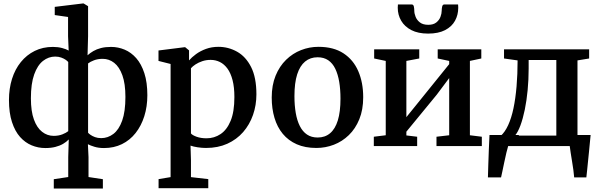

<svg xmlns="http://www.w3.org/2000/svg" viewBox="-20 -839 3456 1103"><path d="M289 244V190.5L372 178V63.5L375 -38Q362 -24 342.8 -12.8Q323.5 -1.5 298.2 5Q273 11.5 240 11.5Q199.5 11.5 162 -4Q124.5 -19.5 95.2 -52.2Q66 -85 48.8 -137.8Q31.5 -190.5 31.5 -264.5Q31.5 -330 49 -385.8Q66.5 -441.5 99.8 -482.5Q133 -523.5 179.5 -546.5Q226 -569.5 284 -569.5Q313 -569.5 337 -563Q361 -556.5 374.5 -548.5L371 -631V-741.5L294.5 -752.5V-799.5L455 -819H460.5L486 -803.5V-631L483 -521.5Q497.5 -534.5 516.2 -545.5Q535 -556.5 560 -563Q585 -569.5 618 -569.5Q658.5 -569.5 696 -553.8Q733.5 -538 762.8 -504.8Q792 -471.5 809.2 -418.8Q826.5 -366 826.5 -292Q826.5 -227 809 -171.5Q791.5 -116 759 -74.8Q726.5 -33.5 680.5 -11Q634.5 11.5 577.5 11.5Q546.5 11.5 522.8 4.2Q499 -3 485 -10.5L488.5 63.5V178L571 190.5V244ZM288.5 -58.5Q316.5 -58.5 338.5 -67.2Q360.5 -76 372 -85.5V-482.5Q368 -488 357.8 -495.2Q347.5 -502.5 332 -508.2Q316.5 -514 297 -514Q259 -514 227.2 -489.2Q195.5 -464.5 176.5 -411.5Q157.5 -358.5 157.5 -274.5Q157.5 -200 174.8 -152.5Q192 -105 221.8 -81.8Q251.5 -58.5 288.5 -58.5ZM561.5 -45.5Q599.5 -45.5 631.2 -69.5Q663 -93.5 681.8 -145.8Q700.5 -198 700.5 -282Q700.5 -358 683 -406.5Q665.5 -455 636 -478Q606.5 -501 570 -501Q542 -501 519.8 -492.5Q497.5 -484 486 -474.5V-76.5Q490 -71.5 500.2 -64.2Q510.5 -57 526 -51.2Q541.5 -45.5 561.5 -45.5Z M891 242V190L960 178.5V-471.5L890.5 -489V-549L1041.5 -568H1043.5L1066 -549.5V-492Q1081.5 -510 1106 -528Q1130.5 -546 1163.2 -558Q1196 -570 1235 -570Q1292 -570 1342 -542Q1392 -514 1422.5 -454Q1453 -394 1453 -297Q1453 -234.5 1433.5 -178.8Q1414 -123 1376.8 -80.2Q1339.5 -37.5 1285.8 -13.2Q1232 11 1163 11Q1140.5 11 1115.5 7.2Q1090.5 3.5 1074.5 -2.5L1077 81V178.5L1176.5 190V242ZM1166.5 -44.5Q1211 -44.5 1247.2 -68.8Q1283.5 -93 1305 -145Q1326.5 -197 1326.5 -281.5Q1326.5 -338 1316 -378.5Q1305.5 -419 1286.8 -444.8Q1268 -470.5 1243.2 -482.8Q1218.5 -495 1190 -495Q1164.5 -495 1142.2 -487.5Q1120 -480 1103.2 -469Q1086.5 -458 1077 -447V-72.5Q1084.5 -62.5 1109.2 -53.5Q1134 -44.5 1166.5 -44.5Z M1541 -278.5Q1541 -349.5 1563.2 -404Q1585.5 -458.5 1623.5 -495.5Q1661.5 -532.5 1709.5 -551.2Q1757.5 -570 1809.5 -570Q1896 -570 1953 -532.8Q2010 -495.5 2038.2 -430.2Q2066.5 -365 2066.5 -280.5Q2066.5 -208.5 2044.2 -154Q2022 -99.5 1984 -62.8Q1946 -26 1897.8 -7.5Q1849.5 11 1797.5 11Q1733 11 1684.8 -10.2Q1636.5 -31.5 1604.5 -70.2Q1572.5 -109 1556.8 -162Q1541 -215 1541 -278.5ZM1805 -49Q1847 -49 1876.2 -73.5Q1905.5 -98 1920.8 -147.5Q1936 -197 1936 -272Q1936 -324.5 1928.8 -368.2Q1921.5 -412 1906.2 -443.8Q1891 -475.5 1865.8 -492.8Q1840.5 -510 1804.5 -510Q1762.5 -510 1732.8 -485.5Q1703 -461 1687.2 -411.8Q1671.5 -362.5 1671.5 -287Q1671.5 -234 1679 -190.2Q1686.5 -146.5 1702.5 -114.8Q1718.5 -83 1743.8 -66Q1769 -49 1805 -49Z M2127.5 0V-53.5L2196 -62V-489L2129.5 -503V-555.5H2388.5V-503L2314.5 -489V-166L2382.5 -250L2560.5 -470.5V-489L2494.5 -503V-555.5H2745V-503L2679.5 -489V-62L2748 -53.5V0H2487.5V-53.5L2560.5 -62V-390.5L2489 -295L2314.5 -82.5V-61L2376.5 -53.5V0ZM2344.5 -813.5Q2355 -813.5 2357.5 -801.5Q2360 -789.5 2360 -777.5Q2360 -761.5 2367.5 -742.5Q2375 -723.5 2392.5 -710Q2410 -696.5 2440.5 -696.5Q2469.5 -696.5 2486.5 -710Q2503.5 -723.5 2510.5 -742.5Q2517.5 -761.5 2517.5 -777.5Q2517.5 -789.5 2520.2 -801.5Q2523 -813.5 2533 -813.5H2611.5Q2612 -809.5 2612.2 -804Q2612.5 -798.5 2612.5 -794.5Q2612.5 -753.5 2594 -719.8Q2575.5 -686 2537 -666Q2498.5 -646 2439.5 -646Q2382 -646 2343.2 -666Q2304.5 -686 2284.8 -719.8Q2265 -753.5 2265 -794.5Q2265 -799.5 2265.5 -804.2Q2266 -809 2266 -813.5Z M2835 0V-58H2856Q2881 -80 2899.5 -120.5Q2918 -161 2929.8 -216.8Q2941.5 -272.5 2947.5 -342.2Q2953.5 -412 2953.5 -492L2875.5 -503V-555.5H3364.5V-503L3297.5 -492V0ZM2938.5 -60H3176V-494.5H3017V-445.5Q3017 -381.5 3011.2 -321.2Q3005.5 -261 2994.8 -209Q2984 -157 2969.8 -118.5Q2955.5 -80 2938.5 -60ZM2783 180Q2784 147 2785.2 106.2Q2786.5 65.5 2788.2 22Q2790 -21.5 2792 -63.5H2962.5L2900.5 -4.5Q2895.5 11 2889.2 37.8Q2883 64.5 2876.8 93.8Q2870.5 123 2865.8 146.5Q2861 170 2858.5 180ZM3278.5 180Q3277 161 3273.8 136.8Q3270.5 112.5 3266.2 87.2Q3262 62 3258.5 39.2Q3255 16.5 3253 0L3209.5 -63.5H3373Q3371 -45 3368.8 -20.5Q3366.5 4 3363.8 31.5Q3361 59 3358.2 86.5Q3355.5 114 3353 138.2Q3350.5 162.5 3348.5 180Z"/></svg>

Font: Merriweather SemiBold
Style: Regular
Weight: 600
Version: Version 2.100